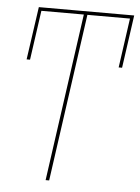

<svg xmlns="http://www.w3.org/2000/svg" viewBox="-50 -721 554 761"><g transform="rotate(5 226.5 -340.5)"><path d="M160.2 0 253.9 -667H85L57.1 -470.2H43.5L73.7 -680.7H453.1L423.3 -470.2H409.7L437.5 -667H268.1L174.3 0Z"/></g></svg>

Font: Fira Sans Compressed Hair
Style: Italic
Weight: 100
Width: 3
Italic angle: -8°
Designer: Carrois Corporate & Edenspiekermann AG
Foundry: Carrois Corporate GbR & Edenspiekermann AG
Version: Version 4.203;PS 004.203;hotconv 1.0.88;makeotf.lib2.5.64775